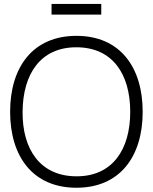

<svg xmlns="http://www.w3.org/2000/svg" viewBox="-20 -912 754 948"><path d="M357.5 15C572.5 15 684.5 -139.5 684.5 -360C684.5 -580.5 572.5 -735 357.5 -735C142 -735 30 -580.5 30 -360C30 -139.5 142 15 357.5 15ZM91.5 -360C93 -547.5 180.5 -679 357.5 -678.5C534.5 -678.5 623 -547.5 623 -360C623 -172.5 534.5 -41 357.5 -41.5C180.5 -41.5 90 -172.5 91.5 -360ZM234.5 -840H480V-892.5H234.5Z"/></svg>

Font: Eudonet Light
Style: Regular
Weight: 300
Designer: Mikhail Sharanda
Foundry: Mikhail Sharanda
Version: Version 4.503;Glyphs 3.1.2 (3151)